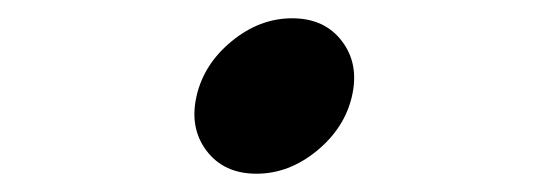

<svg xmlns="http://www.w3.org/2000/svg" viewBox="-20 -187 600 210"><path d="M354 -142Q373 -117 365 -82Q357 -47 326.5 -22Q296 3 260.5 3Q225 3 206 -22Q187 -47 195 -82Q203 -117 233.5 -142Q264 -167 299.5 -167Q335 -167 354 -142Z"/></svg>

Font: Brass Mono
Style: Italic
Weight: 400
Italic angle: -13°
Monospace: yes
Version: Version 1.100; ttfautohint (v1.8.3) -l 8 -r 50 -G 200 -x 14 